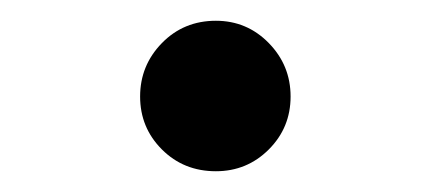

<svg xmlns="http://www.w3.org/2000/svg" viewBox="-20 -343 415 185"><path d="M188 -178Q157 -178 136 -199Q115 -220 115 -250Q115 -280 136 -301.5Q157 -323 188 -323Q218 -323 239 -301.5Q260 -280 260 -250Q260 -220 239 -199Q218 -178 188 -178Z"/></svg>

Font: Epunda Sans SemiBold
Style: Regular
Weight: 600
Designer: Simon Atzbach
Foundry: typofactur
Version: Version 2.204; ttfautohint (v1.8.4.7-5d5b)